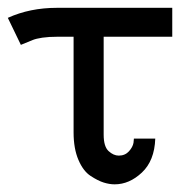

<svg xmlns="http://www.w3.org/2000/svg" viewBox="-29 -465 506 496"><path d="M-8.8 -418.9Q48.3 -444.8 118.2 -444.8H416V-370.1H238.8V-117.2Q238.8 -86.4 251.5 -74.7Q264.2 -63 277.8 -63Q293.9 -63 304 -74Q314 -85 315.9 -96.2L316.9 -106.9H372.1Q370.1 -49.8 337.6 -19.3Q305.2 11.2 267.1 11.2Q253.9 11.2 239 6.6Q224.1 2 205.1 -10.5Q186 -22.9 173.6 -52Q161.1 -81.1 161.1 -123V-370.1H120.1Q97.2 -370.1 80.6 -367.7Q64 -365.2 55.4 -361.6Q46.9 -357.9 24.9 -349.1Z"/></svg>

Font: CMU Sans Serif
Style: Medium
Weight: 500
Version: Version 0.7.0